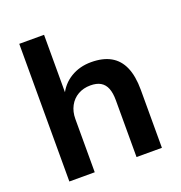

<svg xmlns="http://www.w3.org/2000/svg" viewBox="-128 -814 869 924"><g transform="rotate(-20 307.0 -352.5)"><path d="M71 0V-705H198V-397H191Q214 -448 260 -476Q306 -504 365 -504Q425 -504 465 -481.5Q505 -459 525 -413Q545 -367 545 -297V0H415V-291Q415 -328 405.5 -352Q396 -376 376 -388Q356 -400 324 -400Q288 -400 260 -384Q232 -368 216.5 -339Q201 -310 201 -273V0Z"/></g></svg>

Font: Nunito Sans 10pt
Style: Bold
Weight: 700
Designer: Vernon Adams
Foundry: Vernon Adams
Version: Version 3.101;gftools[0.9.27]